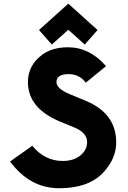

<svg xmlns="http://www.w3.org/2000/svg" viewBox="-20 -1001 688 1031"><path d="M346.7 -981.4 503.9 -839.8 435.1 -761.7 346.7 -841.3 258.3 -761.7 189.5 -839.8ZM297.9 9.8Q140.1 9.8 34.2 -133.8L153.3 -218.3Q220.7 -136.7 316.4 -136.7Q376.5 -136.7 412.1 -166.7Q447.8 -196.8 447.8 -237.8Q447.8 -288.1 379.4 -316.4L304.7 -347.2Q129.9 -418.9 129.9 -560.1Q129.9 -650.4 206.5 -707Q260.3 -747.1 345.2 -747.1Q460.9 -747.1 549.3 -646L440.9 -557.1Q405.8 -603 349.1 -603Q283.2 -603 283.2 -559.6Q283.2 -524.9 356.4 -494.6L440.9 -459.5Q604 -391.6 604 -236.3Q604 -149.9 536.1 -76.2Q457 9.8 297.9 9.8Z"/></svg>

Font: New Shape
Style: Bold
Weight: 700
Designer: Wojciech Kalinowski "wmk69" (wmk69@o2.pl)
Foundry: Wojciech Kalinowski "wmk69" (wmk69@o2.pl)
Version: Version 2.1.1; 2021-05-14